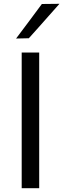

<svg xmlns="http://www.w3.org/2000/svg" viewBox="-20 -989 332 1009"><path d="M94 0Q94 -59.5 94 -114.5Q94 -169.5 94 -235.5V-474.5Q94 -542 94 -597.8Q94 -653.5 94 -713H186Q186 -653.5 186 -597.8Q186 -542 186 -474.5V-235.5Q186 -169.5 186 -114.5Q186 -59.5 186 0ZM64.5 -786.5Q99 -832.5 132.8 -877.5Q166.5 -922.5 200 -968L292.5 -969Q265 -938 238.2 -907.8Q211.5 -877.5 184.8 -847.5Q158 -817.5 131.5 -788Z"/></svg>

Font: Commissioner Thin
Style: Regular
Weight: 400
Version: Version 1.000